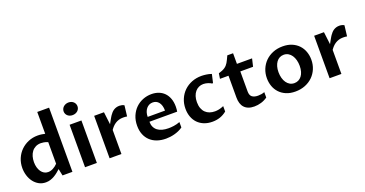

<svg xmlns="http://www.w3.org/2000/svg" viewBox="-37 -1485 4178 2199"><g transform="rotate(-20 2051.5 -386.0)"><path d="M427.2 -414.1Q399.9 -425.8 378.4 -429.2Q356.9 -432.6 342.8 -432.6Q306.2 -432.6 278.6 -418.7Q251 -404.8 232.4 -380.6Q213.9 -356.4 204.3 -323.7Q194.8 -291 194.8 -253.9Q194.8 -219.2 203.1 -189.7Q211.4 -160.2 226.6 -138.4Q241.7 -116.7 262.9 -104.5Q284.2 -92.3 310.5 -92.3Q340.8 -92.3 370.8 -107.9Q400.9 -123.5 427.2 -150.9ZM427.2 -782.2H571.3V0H450.7L433.1 -83.5Q415.5 -67.4 395.5 -51Q375.5 -34.7 352.3 -21Q329.1 -7.3 302.7 1.2Q276.4 9.8 246.6 9.8Q199.7 9.8 162.6 -11Q125.5 -31.7 99.6 -65.9Q73.7 -100.1 60.1 -144.5Q46.4 -189 46.4 -235.8Q46.4 -297.9 69.1 -351.3Q91.8 -404.8 131.3 -443.8Q170.9 -482.9 223.9 -505.1Q276.9 -527.3 337.9 -527.3Q364.3 -527.3 387.9 -523.7Q411.6 -520 427.2 -516.1Z M725.1 -517.6H869.1V0H725.1ZM795.9 -609.4Q777.3 -609.4 762.2 -615.2Q747.1 -621.1 736.1 -631.1Q725.1 -641.1 719 -654.8Q712.9 -668.5 712.9 -684.1Q712.9 -700.2 719.5 -714.6Q726.1 -729 737.8 -739.5Q749.5 -750 765.4 -756.1Q781.2 -762.2 799.8 -762.2Q818.4 -762.2 833.5 -756.3Q848.6 -750.5 859.6 -740.2Q870.6 -730 876.7 -716.1Q882.8 -702.1 882.8 -686.5Q882.8 -669.9 876.2 -655.8Q869.6 -641.6 857.9 -631.3Q846.2 -621.1 830.3 -615.2Q814.5 -609.4 795.9 -609.4Z M1024.4 -517.6H1144L1162.6 -364.7Q1169.9 -378.4 1177.5 -392.3Q1185.1 -406.2 1192.1 -418.7Q1199.2 -431.2 1205.1 -440.9Q1210.9 -450.7 1214.8 -456.1Q1225.1 -471.2 1237.1 -484.4Q1249 -497.6 1263.7 -507.1Q1278.3 -516.6 1295.9 -522Q1313.5 -527.3 1334.5 -527.3Q1348.6 -527.3 1364.3 -523.7Q1379.9 -520 1392.1 -512.2L1376.5 -381.8Q1367.2 -384.3 1352.5 -385Q1337.9 -385.7 1327.6 -385.7Q1299.8 -385.7 1276.4 -378.7Q1252.9 -371.6 1233.4 -359.1Q1213.9 -346.7 1197.8 -329.6Q1181.6 -312.5 1168.5 -293V0H1024.4Z M1917.5 -50.8Q1893.6 -33.7 1867.2 -22.2Q1840.8 -10.7 1814 -3.7Q1787.1 3.4 1760.7 6.6Q1734.4 9.8 1710.4 9.8Q1651.9 9.8 1603.5 -6.8Q1555.2 -23.4 1520.5 -55.7Q1485.8 -87.9 1466.8 -134.5Q1447.8 -181.2 1447.8 -241.2Q1447.8 -307.6 1470.5 -360.6Q1493.2 -413.6 1531.2 -450.7Q1569.3 -487.8 1619.4 -507.6Q1669.4 -527.3 1724.1 -527.3Q1770.5 -527.3 1810.1 -512.7Q1849.6 -498 1878.4 -469Q1907.2 -439.9 1923.3 -397Q1939.5 -354 1939.5 -297.4Q1939.5 -280.8 1938 -265.4Q1936.5 -250 1934.1 -237.3H1596.2Q1596.2 -200.7 1609.1 -173.3Q1622.1 -146 1645.8 -127.9Q1669.4 -109.9 1702.9 -101.1Q1736.3 -92.3 1776.9 -92.3Q1790 -92.3 1806.6 -93.3Q1823.2 -94.2 1841.8 -96.9Q1860.4 -99.6 1879.6 -104.5Q1898.9 -109.4 1917.5 -116.7ZM1807.6 -296.4Q1807.6 -330.6 1799.8 -356.2Q1792 -381.8 1778.3 -398.9Q1764.6 -416 1746.1 -424.3Q1727.5 -432.6 1706.1 -432.6Q1682.1 -432.6 1662.1 -422.9Q1642.1 -413.1 1627.4 -395Q1612.8 -377 1604.5 -352.1Q1596.2 -327.1 1596.2 -296.4Z M2451.2 -50.8Q2412.1 -19 2368.9 -4.6Q2325.7 9.8 2277.3 9.8Q2220.2 9.8 2175.3 -8.3Q2130.4 -26.4 2099.1 -58.8Q2067.9 -91.3 2051.3 -136.2Q2034.7 -181.2 2034.7 -234.9Q2034.7 -299.3 2057.9 -353.3Q2081.1 -407.2 2121.3 -445.8Q2161.6 -484.4 2216.1 -505.9Q2270.5 -527.3 2333.5 -527.3Q2358.4 -527.3 2391.6 -522.9Q2424.8 -518.6 2455.6 -507.3L2432.6 -406.7L2422.9 -401.9Q2414.6 -407.7 2403.1 -413.3Q2391.6 -418.9 2378.4 -423.1Q2365.2 -427.2 2351.1 -429.9Q2336.9 -432.6 2322.8 -432.6Q2293 -432.6 2267.6 -420.9Q2242.2 -409.2 2223.4 -387.2Q2204.6 -365.2 2194.1 -333.3Q2183.6 -301.3 2183.6 -261.2Q2183.6 -218.3 2195.6 -186.5Q2207.5 -154.8 2229 -133.8Q2250.5 -112.8 2279.8 -102.5Q2309.1 -92.3 2344.2 -92.3Q2366.2 -92.3 2392.3 -97.4Q2418.5 -102.5 2451.2 -116.7Z M2627.4 -422.9H2523.4L2533.2 -486.8Q2559.1 -494.6 2577.9 -502.4Q2596.7 -510.3 2610.6 -519.8Q2624.5 -529.3 2635 -540.8Q2645.5 -552.2 2654.8 -567.4Q2664.1 -582.5 2673.3 -602.1Q2682.6 -621.6 2694.3 -647H2764.6V-517.6H2949.2L2926.8 -422.9H2771.5V-179.2Q2771.5 -131.3 2797.1 -111.8Q2822.8 -92.3 2869.1 -92.3Q2889.2 -92.3 2909.4 -95.7Q2929.7 -99.1 2948.2 -106.4V-40.5Q2912.6 -15.1 2870.8 -2.7Q2829.1 9.8 2786.6 9.8Q2746.1 9.8 2716.1 -1.7Q2686 -13.2 2666.3 -34.7Q2646.5 -56.2 2637 -86.9Q2627.4 -117.7 2627.4 -156.7Z M3288.1 9.8Q3224.1 9.8 3176 -10.7Q3127.9 -31.2 3095.5 -66.2Q3063 -101.1 3046.6 -147.2Q3030.3 -193.4 3030.3 -244.6Q3030.3 -303.7 3051.5 -355.2Q3072.8 -406.7 3111.3 -445.1Q3149.9 -483.4 3203.9 -505.4Q3257.8 -527.3 3323.2 -527.3Q3386.7 -527.3 3435.1 -506.8Q3483.4 -486.3 3516.1 -451.4Q3548.8 -416.5 3565.4 -370.1Q3582 -323.7 3582 -272Q3582 -211.9 3560.3 -160.4Q3538.6 -108.9 3499.8 -71Q3460.9 -33.2 3407 -11.7Q3353 9.8 3288.1 9.8ZM3309.1 -85Q3335.9 -85 3358.6 -96.2Q3381.3 -107.4 3397.9 -128.9Q3414.6 -150.4 3423.6 -181.2Q3432.6 -211.9 3432.6 -251Q3432.6 -288.1 3423.8 -321.3Q3415 -354.5 3398.4 -379.2Q3381.8 -403.8 3357.7 -418.2Q3333.5 -432.6 3302.7 -432.6Q3274.9 -432.6 3252.2 -420.9Q3229.5 -409.2 3213.4 -387.2Q3197.3 -365.2 3188.2 -334.2Q3179.2 -303.2 3179.2 -265.1Q3179.2 -226.6 3188.2 -193.6Q3197.3 -160.6 3214.1 -136.5Q3231 -112.3 3254.9 -98.6Q3278.8 -85 3309.1 -85Z M3705.6 -517.6H3825.2L3843.8 -364.7Q3851.1 -378.4 3858.6 -392.3Q3866.2 -406.2 3873.3 -418.7Q3880.4 -431.2 3886.2 -440.9Q3892.1 -450.7 3896 -456.1Q3906.2 -471.2 3918.2 -484.4Q3930.2 -497.6 3944.8 -507.1Q3959.5 -516.6 3977.1 -522Q3994.6 -527.3 4015.6 -527.3Q4029.8 -527.3 4045.4 -523.7Q4061 -520 4073.2 -512.2L4057.6 -381.8Q4048.3 -384.3 4033.7 -385Q4019 -385.7 4008.8 -385.7Q3981 -385.7 3957.5 -378.7Q3934.1 -371.6 3914.6 -359.1Q3895 -346.7 3878.9 -329.6Q3862.8 -312.5 3849.6 -293V0H3705.6Z"/></g></svg>

Font: Proza Libre
Style: SemiBold
Weight: 600
Designer: Jasper de Waard
Foundry: Jasper de Waard
Version: Version 1.000; ttfautohint (v1.4.1.8-43bc) -l 8 -r 50 -G 200